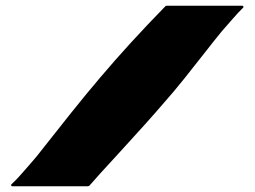

<svg xmlns="http://www.w3.org/2000/svg" viewBox="-20 -649 889 669"><path d="M752 -539Q747 -533 727 -508Q707 -483 682.5 -451.5Q658 -420 622 -375Q586 -330 554 -294Q494 -224 401.5 -123.5Q309 -23 295 -6Q293 -3 290.5 -1.5Q288 0 286 0H284H23Q20 0 19 -2.5Q18 -5 20 -7Q32 -18 44.5 -31.5Q57 -45 71 -61.5Q85 -78 94 -88Q101 -95 136.5 -140.5Q172 -186 228 -256Q284 -326 331 -381Q430 -498 557 -628Q559 -629 560 -629H824Q827 -629 828 -626.5Q829 -624 827 -622Q812 -608 787 -579Q762 -550 752 -539Z"/></svg>

Font: Cubao Free Wide
Style: Wide
Weight: 400
Designer: Aaron Amar
Version: Version 001.001